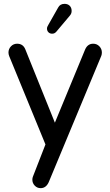

<svg xmlns="http://www.w3.org/2000/svg" viewBox="-20 -742 573 997"><path d="M509 -469Q509 -460 506 -452L233 204Q219 235 191 235Q173 235 160.5 222Q148 209 148 191Q148 182 151 175L216 8L28 -450Q24 -460 24 -469Q24 -488 37 -501.5Q50 -515 69 -515Q99 -515 111 -487L265 -105L422 -485Q435 -515 464 -515Q483 -515 496 -501.5Q509 -488 509 -469ZM315 -722Q332 -722 342 -712Q352 -702 352 -685Q352 -671 342 -660L273 -578Q264 -567 251 -567Q239 -567 231.5 -574.5Q224 -582 224 -594Q224 -602 231 -613L282 -703Q292 -722 315 -722Z"/></svg>

Font: VarelaRound
Style: Regular
Weight: 400
Designer: Joe Prince, Avraham Cornfeld
Foundry: Joe Prince, Avraham Cornfeld
Version: Version 2.000;PS 002.000;hotconv 1.0.88;makeotf.lib2.5.64775